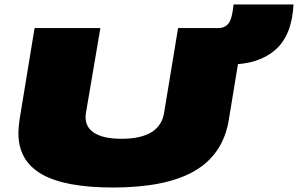

<svg xmlns="http://www.w3.org/2000/svg" viewBox="-20 -825 1327 855"><path d="M483 10Q269 10 165.5 -49.5Q62 -109 62 -232Q62 -243 63 -256.5Q64 -270 67 -292L134 -700H427L363 -324Q353 -267 394 -237Q435 -207 521 -207Q693 -207 711 -324L773 -700H1066L999 -292Q974 -138 847 -64Q720 10 483 10ZM953 -538 939 -700H952Q981 -700 997.5 -720.5Q1014 -741 1020 -805H1287Q1280 -667 1205.5 -602.5Q1131 -538 1003 -538Z"/></svg>

Font: Georama ExtraExtended Black
Style: Italic
Weight: 900
Width: 8
Italic angle: -9°
Designer: Jean-Baptiste Levee
Foundry: Production Type
Version: Version 1.000